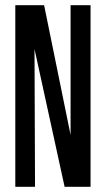

<svg xmlns="http://www.w3.org/2000/svg" viewBox="-20 -720 407 740"><path d="M229 0H329V-700H252V-200L150 -700H39V0H115L113 -531Z"/></svg>

Font: Queering
Style: Regular
Weight: 400
Designer: Adam Naccarato
Foundry: adamnac
Version: Version 2.000;hotconv 1.0.109;makeotfexe 2.5.65596